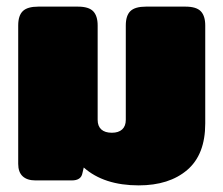

<svg xmlns="http://www.w3.org/2000/svg" viewBox="-20 -545 675 580"><path d="M233 -39 229 -22Q225 0 197 0H87Q62 0 48.5 -12.5Q35 -25 35 -50V-468Q35 -498 49 -511.5Q63 -525 96 -525H215Q248 -525 261.5 -511Q275 -497 275 -468V-183Q275 -164 286 -154Q297 -144 318 -144Q338 -144 349 -154Q360 -164 360 -183V-468Q360 -498 374 -511.5Q388 -525 421 -525H540Q573 -525 586.5 -511Q600 -497 600 -468V-172Q600 -78 545.5 -31.5Q491 15 399 15Q294 15 233 -39Z"/></svg>

Font: Mitr
Style: Bold
Weight: 700
Designer: Thanarat Vachiruckul
Foundry: Cadson Demak
Version: Version 1.002